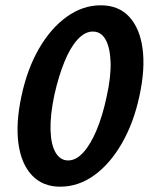

<svg xmlns="http://www.w3.org/2000/svg" viewBox="-20 -691 561 724"><path d="M207 13Q141 13 100.5 -30Q60 -73 49.5 -150Q39 -227 61 -329Q83 -432 127.5 -508.5Q172 -585 232 -628Q292 -671 360 -671Q427 -671 467 -628Q507 -585 517.5 -508.5Q528 -432 506 -330Q484 -227 439 -149.5Q394 -72 334.5 -29.5Q275 13 207 13ZM237 -86Q267 -86 294.5 -116.5Q322 -147 344.5 -201Q367 -255 382 -326Q399 -402 397 -457Q395 -512 378 -542Q361 -572 330 -572Q300 -572 272.5 -542Q245 -512 223 -458Q201 -404 185 -333Q169 -257 170.5 -201.5Q172 -146 189.5 -116Q207 -86 237 -86Z"/></svg>

Font: Ysabeau Office
Style: Bold Italic
Weight: 700
Italic angle: -12°
Designer: Christian Thalmann (Catharsis Fonts)
Version: Version 2.001;gftools[0.9.30]; featfreeze: tnum,lnum,ss02